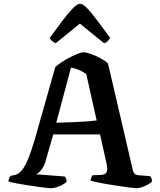

<svg xmlns="http://www.w3.org/2000/svg" viewBox="-20 -997 845 1017"><path d="M251 0Q246 0 226.5 -2Q207 -4 179 -8Q151 -12 121.5 -16.5Q92 -21 66 -26Q40 -31 25 -35Q25 -45 29 -53.5Q33 -62 37 -66L48 -68Q60 -69 73 -75.5Q86 -82 100 -100.5Q114 -119 129 -155Q144 -191 162 -251L273 -642Q282 -651 301 -664Q320 -677 343.5 -689.5Q367 -702 388.5 -711Q410 -720 422 -720Q436 -720 460.5 -711.5Q485 -703 510.5 -689.5Q536 -676 552 -661L684 -94Q687 -83 692.5 -77Q698 -71 712 -69L775 -64Q778 -59 781 -55.5Q784 -52 785 -35Q777 -27 762.5 -19Q748 -11 731.5 -5.5Q715 0 702 0Q694 0 670 -3Q646 -6 614.5 -11Q583 -16 551.5 -21Q520 -26 495 -31.5Q470 -37 460 -40Q460 -52 465 -60Q470 -68 471 -69L504 -70Q519 -70 530 -73Q541 -76 546 -89Q551 -102 544 -132L510 -285H262L222 -145Q217 -126 208 -111Q199 -96 189.5 -86.5Q180 -77 170 -74L324 -62Q326 -59 329.5 -51.5Q333 -44 333 -34Q325 -26 310 -18Q295 -10 279 -5Q263 0 251 0ZM278 -347Q331 -348 373.5 -350Q416 -352 446.5 -354.5Q477 -357 492 -359L437 -605Q416 -619 396 -627.5Q376 -636 356 -639ZM275 -768Q264 -772 255.5 -780Q247 -788 243 -796Q282 -849 312.5 -889.5Q343 -930 366.5 -953.5Q390 -977 404 -977Q419 -977 442 -953Q465 -929 495.5 -888Q526 -847 564 -796Q560 -791 552 -781Q544 -771 531 -768L403 -872Z"/></svg>

Font: Texturina Medium 12pt SemiBold
Style: Regular
Weight: 600
Version: Version 1.002